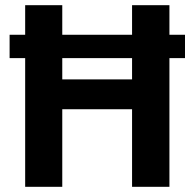

<svg xmlns="http://www.w3.org/2000/svg" viewBox="-20 -720 749 740"><path d="M693 -496H633V0H489V-299H220V0H77V-496H17V-586H77V-700H220V-586H489V-700H633V-586H693ZM489 -496H220V-414H489Z"/></svg>

Font: Sarabun
Style: Bold
Weight: 700
Designer: Suppakit Chalermlarp | Katatrad Co.,Ltd.
Foundry: Cadson Demak Co.,Ltd.
Version: Version 1.000; ttfautohint (v1.6)